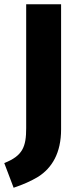

<svg xmlns="http://www.w3.org/2000/svg" viewBox="-31 -713 368 902"><path d="M256 -693H92V-111C92 -24 76 19 -11 53L33 169C78 154 116 137 149 117C213 76 256 6 256 -105Z"/></svg>

Font: Fira Sans
Style: Bold
Weight: 700
Designer: Carrois Corporate & Edenspiekermann AG
Foundry: Carrois Corporate GbR & Edenspiekermann AG
Version: Version 4.203